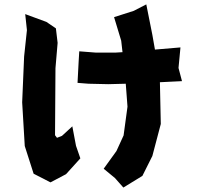

<svg xmlns="http://www.w3.org/2000/svg" viewBox="-20 -801 921 867"><path d="M101.6 -665 88.9 -545.9 80.1 -338.9 91.8 -141.6 131.8 -16.6 208 22.5 278.3 -14.6 342.8 -85.9 323.2 -142.6 306.6 -230.5 259.8 -187.5 237.3 -178.7 228.5 -190.4 229.5 -346.7 230.5 -493.2 240.2 -607.4 232.4 -672.9 189.5 -702.1 93.8 -737.3ZM495.1 -723.6 527.3 -617.2 533.2 -565.4 502 -563.5H412.1L337.9 -569.3L335 -520.5L330.1 -426.8L379.9 -422.9L468.8 -420.9L547.9 -422.9L555.7 -319.3L538.1 -189.5L505.9 -119.1L448.2 -39.1L499 2.9L537.1 45.9L623 -6.8L668 -96.7L706.1 -241.2L702.1 -429.7L801.8 -434.6L786.1 -494.1L794.9 -586.9L679.7 -577.1L668 -643.6L640.6 -781.2L584 -752Z"/></svg>

Font: MaokenAssortedSans-Lite
Style: Lite
Weight: 400
Version: Version 1.400